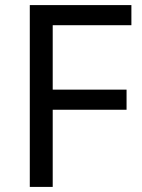

<svg xmlns="http://www.w3.org/2000/svg" viewBox="-20 -734 559 754"><path d="M187 0H97V-714H496V-635H187V-382H477V-303H187Z"/></svg>

Font: ltamil85
Style: Book
Weight: 400
Designer: Jelle Bosma - Monotype Design Team
Foundry: Monotype Imaging Inc.
Version: Version 2.003